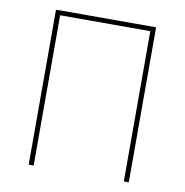

<svg xmlns="http://www.w3.org/2000/svg" viewBox="-75 -727 770 799"><g transform="rotate(10 309.5 -327.5)"><path d="M101 0Q98 0 98 -3V-652Q98 -655 101 -655H518Q521 -655 521 -652V-3Q521 0 518 0H504Q500 0 500 -3V-635H119V-3Q119 0 115 0Z"/></g></svg>

Font: Sofia Sans Semi Condensed Thin
Style: Regular
Weight: 250
Version: Version 4.100